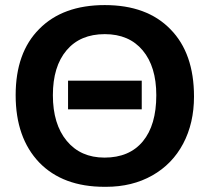

<svg xmlns="http://www.w3.org/2000/svg" viewBox="-20 -718 818 748"><path d="M245.1 -292V-403.8H532.2V-292ZM735.8 -341.8Q735.8 -238.3 693.6 -158.4Q651.4 -78.6 573.2 -34.4Q495.1 9.8 393.1 9.8H387.2Q224.6 9.8 132.8 -85Q41 -181.2 41 -347.2Q41 -513.2 132.8 -605Q224.6 -698.2 388.2 -698.2Q552.7 -698.2 644 -604Q735.8 -510.7 735.8 -341.8ZM588.9 -347.2Q588.9 -458.5 535.9 -521.7Q482.9 -585 388.2 -585Q292.5 -585 239.3 -522Q186 -459 186 -347.2Q186 -234.4 240 -169.2Q293.9 -104 387.2 -104Q483.9 -104 536.4 -167.2Q588.9 -230.5 588.9 -347.2Z"/></svg>

Font: Libra Sans Modern
Style: Bold
Weight: 700
Foundry: Stefan Peev, Context Ltd
Version: Version 1.000